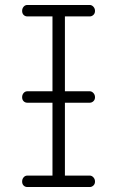

<svg xmlns="http://www.w3.org/2000/svg" viewBox="-20 -752 473 772"><path d="M241 -339V-46H341Q349 -46 355.5 -39Q362 -32 362 -22Q362 -12 355.5 -6Q349 0 341 0H90Q81 0 75 -6Q69 -12 69 -22Q69 -32 75 -39Q81 -46 90 -46H191V-339H90Q81 -339 75 -345Q69 -351 69 -361Q69 -371 75 -378Q81 -385 90 -385H191V-686H90Q81 -686 75 -692Q69 -698 69 -708Q69 -718 75 -725Q81 -732 90 -732H341Q349 -732 355.5 -725Q362 -718 362 -708Q362 -698 355.5 -692Q349 -686 341 -686H241V-385H341Q349 -385 355.5 -378Q362 -371 362 -361Q362 -351 355.5 -345Q349 -339 341 -339Z"/></svg>

Font: AkaAcidDosis
Style: Light
Weight: 300
Designer: Edgar Tolentino, Pablo Impallari, Igino Marini, Aka-Acid
Foundry: Edgar Tolentino, Pablo Impallari, Igino Marini, Aka-Acid
Version: Version 1.007